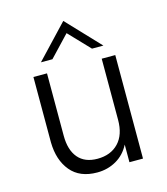

<svg xmlns="http://www.w3.org/2000/svg" viewBox="-107 -782 761 874"><g transform="rotate(-15 274.0 -345.5)"><path d="M125.5 -543.5 272.5 -699.2 419.9 -543.5H366.2L272.5 -641.6L179.7 -543.5ZM244.1 7.3Q162.1 7.3 119.4 -44.2Q76.7 -95.7 75.2 -179.2V-487.8H139.2V-193.8Q139.2 -126.5 170.4 -89.6Q201.7 -52.7 261.2 -52.7Q323.7 -52.7 360.4 -91.1Q397 -129.4 397 -199.7V-487.8H460.9V0H397V-83Q374.5 -39.1 334 -15.9Q293.5 7.3 244.1 7.3Z"/></g></svg>

Font: HK Grotesk Legacy
Style: Regular
Weight: 400
Designer: Alfredo Marco Pradil
Foundry: Hanken Design Co.
Version: Version 2.022;PS 002.022;hotconv 1.0.88;makeotf.lib2.5.64775